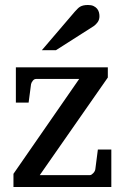

<svg xmlns="http://www.w3.org/2000/svg" viewBox="-20 -753 502 773"><path d="M34.2 0V-53.2L298.8 -435.1H125Q117.7 -435.1 112.1 -428Q106.4 -420.9 105 -414.1L95.2 -339.8H43.9V-481.9H414.1V-440.9L140.1 -47.9H341.8Q345.2 -47.9 348.9 -50.3Q352.5 -52.7 355.7 -56.2Q358.9 -59.6 361.1 -63.7Q363.3 -67.9 363.8 -71.8L374 -150.9H428.2V0ZM380.4 -688Q380.4 -674.3 373.8 -664.6Q367.2 -654.8 357.4 -647.9L205.1 -550.8H148.4L281.2 -706.1Q287.1 -712.4 292 -717.5Q296.9 -722.7 302.7 -726.1Q308.6 -729.5 316.2 -731.2Q323.7 -732.9 334.5 -732.9Q347.7 -732.9 356.4 -728.8Q365.2 -724.6 370.6 -718.3Q376 -711.9 378.2 -703.9Q380.4 -695.8 380.4 -688Z"/></svg>

Font: Charis SIL Viet
Style: Regular
Weight: 400
Foundry: SIL International
Version: Version 5.000